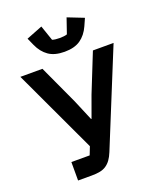

<svg xmlns="http://www.w3.org/2000/svg" viewBox="-167 -1041 955 1144"><g transform="rotate(-20 310.5 -468.5)"><path d="M127 -117H243L263 -168L15 -698H155L269 -451L325 -318H328L377 -453L475 -698H606L360 -95Q349 -68 336 -50Q323 -32 306 -20.5Q289 -9 266.5 -4.5Q244 0 214 0H127ZM315 -748Q252 -748 214 -774.5Q176 -801 154 -850L133 -897L235 -937L268 -841Q276 -838 289 -836.5Q302 -835 315 -835Q328 -835 341 -836.5Q354 -838 362 -841L395 -937L497 -897L476 -850Q454 -801 416 -774.5Q378 -748 315 -748Z"/></g></svg>

Font: IBM Plex Sans SmBld
Style: Regular
Weight: 600
Designer: Mike Abbink, Paul van der Laan, Pieter van Rosmalen
Foundry: Bold Monday
Version: Version 3.005